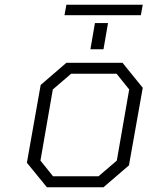

<svg xmlns="http://www.w3.org/2000/svg" viewBox="-20 -787 621 807"><path d="M251 -723 259 -767H580L572 -723ZM360 -580 379 -690H434L415 -580ZM177 0 93 -103 151 -430 259 -523H495L580 -418L522 -92L415 0ZM203 -46H394L471 -112L523 -411L470 -477H279L202 -411L150 -112Z"/></svg>

Font: Tomorrow Light
Style: Italic
Weight: 300
Italic angle: -10°
Designer: Tony de Marco, Monica Rizzolli
Foundry: Just in Type
Version: Version 2.002